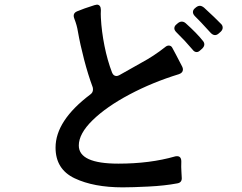

<svg xmlns="http://www.w3.org/2000/svg" viewBox="-20 -801 1040 826"><path d="M767 -502Q767 -488 750 -482Q636 -447 537 -394.5Q438 -342 378.5 -284Q319 -226 319 -175Q319 -97 489 -97Q625 -97 733 -128Q736 -129 742 -129Q760 -129 760 -106Q759 -82 760.5 -62Q762 -42 762 -34Q762 -15 742 -12Q689 -2 619.5 1.5Q550 5 508 5Q383 5 301 -34Q219 -73 219 -166Q219 -282 369 -395Q380 -403 380 -416Q380 -424 378 -428Q359 -479 342 -544Q325 -609 315 -666Q311 -692 300 -720Q297 -728 297 -733Q297 -746 311 -752Q339 -764 387 -779Q395 -781 397 -781Q405 -781 409.5 -775Q414 -769 414 -758Q413 -741 414 -724Q417 -666 429.5 -603.5Q442 -541 462 -489Q468 -474 481 -474Q487 -474 494 -478L588 -531Q642 -560 690 -598Q698 -605 706 -605Q717 -605 722 -594L737 -566Q760 -523 764 -514Q767 -508 767 -502ZM840 -776Q848 -776 858 -768Q908 -722 930 -699Q938 -692 938 -682Q938 -673 930 -665L921 -657Q913 -650 905 -650Q896 -650 887 -659Q837 -714 819 -731Q810 -740 810 -749Q810 -758 818 -765L824 -770Q832 -776 840 -776ZM762 -708Q771 -708 779 -701Q828 -657 853 -625Q859 -618 859 -610Q859 -601 850 -592L842 -585Q834 -577 826 -577Q816 -577 808 -588Q776 -626 739 -662Q730 -671 730 -679Q730 -689 739 -696L746 -702Q754 -708 762 -708Z"/></svg>

Font: Shippori Gothic B2 Bold
Style: Regular
Weight: 700
Designer: FONTDASU
Foundry: FONTDASU / Google Inc. / but / Adobe
Version: Version 1.130